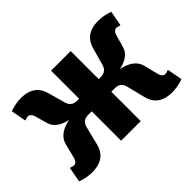

<svg xmlns="http://www.w3.org/2000/svg" viewBox="-99 -734 969 969"><g transform="rotate(-45 385.0 -250.0)"><path d="M315 -210V0H455V-210H480C510 -210 524 -195 530 -170L555 -70C566 -25 600 10 670 10C715 10 750 -5 750 -5L735 -85H730C730 -85 720 -80 710 -80C700 -80 689 -90 685 -105L665 -185C649 -250 565 -260 565 -260C565 -260 639 -270 655 -325L675 -395C679 -410 690 -420 700 -420C710 -420 720 -415 720 -415H725L740 -495C740 -495 705 -510 660 -510C590 -510 557 -475 545 -430L520 -340C513 -315 500 -300 470 -300H455V-500H315V-300H300C270 -300 257 -315 250 -340L225 -430C213 -475 180 -510 110 -510C65 -510 30 -495 30 -495L45 -415H50C50 -415 60 -420 70 -420C80 -420 91 -410 95 -395L115 -325C131 -270 205 -260 205 -260C205 -260 121 -250 105 -185L85 -105C81 -90 70 -80 60 -80C50 -80 40 -85 40 -85H35L20 -5C20 -5 55 10 100 10C170 10 204 -25 215 -70L240 -170C246 -195 260 -210 290 -210Z"/></g></svg>

Font: Scada
Style: Bold
Weight: 700
Designer: Jovanny Lemonad
Foundry: Jovanny Lemonad
Version: Version 3.005